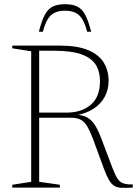

<svg xmlns="http://www.w3.org/2000/svg" viewBox="-20 -893 652 914"><path d="M298 -357Q368.5 -357 412.2 -394.5Q456 -432 456 -507Q456 -552.5 435.8 -584.8Q415.5 -617 367.8 -634.2Q320 -651.5 236 -651.5H130L117 -676H262.5Q349 -676 400.2 -654.2Q451.5 -632.5 474.2 -594.5Q497 -556.5 497 -508Q497 -467 479 -433Q461 -399 426 -375.8Q391 -352.5 339 -344V-347.5Q371 -346 392 -335.5Q413 -325 428.8 -302.2Q444.5 -279.5 459.5 -241L515.5 -93Q528.5 -59 539.8 -42.2Q551 -25.5 567.5 -20Q584 -14.5 612 -15V0Q579 2 557.8 1Q536.5 0 522.8 -9Q509 -18 497.8 -37.8Q486.5 -57.5 473.5 -93L423 -231Q408 -270.5 394.5 -292.5Q381 -314.5 363.5 -323.5Q346 -332.5 318.5 -332.5H140.5L134 -357ZM166.5 -676V-27.5L265 -13.5V0H38.5V-13.5L128.5 -27.5V-649L38.5 -663V-676ZM289.5 -842Q244.5 -842 221.2 -819.2Q198 -796.5 184 -742H165Q178.5 -795 193.8 -823.2Q209 -851.5 231.8 -862.2Q254.5 -873 289.5 -873Q324.5 -873 347.2 -862.2Q370 -851.5 385.2 -823.2Q400.5 -795 414 -742H395Q381 -796.5 357.8 -819.2Q334.5 -842 289.5 -842Z"/></svg>

Font: Newsreader 16pt 16pt ExtraLight
Style: Regular
Weight: 250
Version: Version 1.003